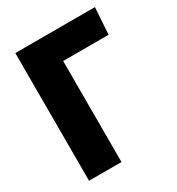

<svg xmlns="http://www.w3.org/2000/svg" viewBox="-174 -838 873 948"><g transform="rotate(-30 262.5 -364.0)"><path d="M56 0V-728H510L500 -576H241V0Z"/></g></svg>

Font: Murecho ExtraBold
Style: Regular
Weight: 800
Designer: Neil Summerour
Foundry: Positype
Version: Version 1.010; ttfautohint (v1.8.3)